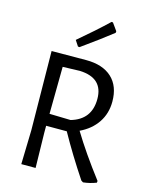

<svg xmlns="http://www.w3.org/2000/svg" viewBox="-130 -961 815 1051"><g transform="rotate(15 277.5 -435.5)"><path d="M369 -880 377 -879 407 -837 406 -828Q340 -776 235 -701L226 -702L205 -734Q300 -814 369 -880ZM289 -642Q383 -642 434.5 -594.5Q486 -547 486 -459Q486 -392 451.5 -340.5Q417 -289 354 -259Q420 -150 520 -19L519 -9Q483 5 445 9L434 2Q352 -121 287 -238H170V-200L174 0H93L98 -193L93 -641H94ZM271 -576 174 -573 171 -306 291 -303Q403 -335 403 -452Q403 -571 271 -576Z"/></g></svg>

Font: Alegreya Sans SC
Style: Regular
Weight: 400
Designer: Juan Pablo del Peral
Foundry: Huerta Tipografica
Version: Version 2.007